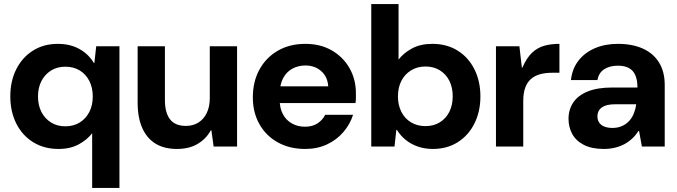

<svg xmlns="http://www.w3.org/2000/svg" viewBox="-20 -725 3349 950"><path d="M436 205V-66Q412 -34 370 -11Q328 12 270 12Q198 12 144 -21.5Q90 -55 60.5 -114Q31 -173 31 -248Q31 -324 60.5 -382.5Q90 -441 143 -474.5Q196 -508 266 -508Q307 -508 340 -497Q373 -486 399.5 -465Q426 -444 444 -414H447L456 -496H571V205ZM303 -100Q344 -100 374.5 -119Q405 -138 422 -171Q439 -204 439 -248Q439 -291 422 -324.5Q405 -358 374.5 -376.5Q344 -395 303 -395Q263 -395 232.5 -376Q202 -357 185 -324Q168 -291 168 -248Q168 -204 185 -171Q202 -138 232.5 -119Q263 -100 303 -100Z M855 12Q793 12 750 -14Q707 -40 684 -91.5Q661 -143 661 -218V-496H796V-230Q796 -168 821 -135Q846 -102 900 -102Q935 -102 961.5 -118.5Q988 -135 1003 -166Q1018 -197 1018 -240V-496H1153V0H1037L1026 -80H1023Q1000 -38 958 -13Q916 12 855 12Z M1490 12Q1414 12 1355.5 -20Q1297 -52 1264 -110Q1231 -168 1231 -243Q1231 -321 1263.5 -380.5Q1296 -440 1354.5 -474Q1413 -508 1491 -508Q1565 -508 1621 -476Q1677 -444 1709 -388.5Q1741 -333 1741 -263Q1741 -253 1741 -240.5Q1741 -228 1739 -215H1327V-298H1604Q1601 -345 1569.5 -373Q1538 -401 1491 -401Q1456 -401 1427 -385.5Q1398 -370 1381 -338.5Q1364 -307 1364 -259V-230Q1364 -189 1380 -159.5Q1396 -130 1424.5 -114Q1453 -98 1489 -98Q1526 -98 1551 -114.5Q1576 -131 1589 -157H1727Q1712 -110 1679 -71.5Q1646 -33 1598 -10.5Q1550 12 1490 12Z M2122 12Q2082 12 2048.5 0.5Q2015 -11 1989 -31.5Q1963 -52 1944 -82H1941L1932 0H1817V-705H1952V-430Q1976 -462 2018 -485Q2060 -508 2119 -508Q2191 -508 2244.5 -474.5Q2298 -441 2327.5 -382Q2357 -323 2357 -248Q2357 -173 2327.5 -114Q2298 -55 2245 -21.5Q2192 12 2122 12ZM2085 -101Q2126 -101 2156.5 -120Q2187 -139 2203.5 -172Q2220 -205 2220 -249Q2220 -292 2203.5 -325Q2187 -358 2156.5 -377Q2126 -396 2085 -396Q2045 -396 2014 -377Q1983 -358 1966 -325Q1949 -292 1949 -248Q1949 -205 1966 -171.5Q1983 -138 2014 -119.5Q2045 -101 2085 -101Z M2434 0V-496H2550L2562 -391H2565Q2586 -439 2612.5 -464Q2639 -489 2672.5 -498.5Q2706 -508 2748 -508V-365H2712Q2678 -365 2651.5 -357.5Q2625 -350 2606.5 -333.5Q2588 -317 2578.5 -290.5Q2569 -264 2569 -225V0Z M2968 12Q2908 12 2869 -8Q2830 -28 2811.5 -62Q2793 -96 2793 -137Q2793 -183 2816.5 -218Q2840 -253 2888 -272.5Q2936 -292 3009 -292H3134Q3134 -329 3123.5 -353Q3113 -377 3091.5 -388.5Q3070 -400 3037 -400Q2998 -400 2970.5 -383Q2943 -366 2936 -329H2805Q2811 -384 2841.5 -424Q2872 -464 2922.5 -486Q2973 -508 3037 -508Q3109 -508 3161 -484.5Q3213 -461 3241 -415.5Q3269 -370 3269 -305V0H3156L3142 -77H3139Q3125 -55 3107 -38.5Q3089 -22 3068 -11Q3047 0 3021.5 6Q2996 12 2968 12ZM3010 -92Q3037 -92 3058 -101.5Q3079 -111 3093.5 -127Q3108 -143 3116.5 -164.5Q3125 -186 3128 -209H3024Q2993 -209 2973.5 -201.5Q2954 -194 2945 -180.5Q2936 -167 2936 -149Q2936 -131 2945 -118Q2954 -105 2971 -98.5Q2988 -92 3010 -92Z"/></svg>

Font: DM Sans 9pt 36pt
Style: Bold
Weight: 700
Version: Version 4.004;gftools[0.9.30]